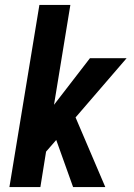

<svg xmlns="http://www.w3.org/2000/svg" viewBox="-20 -755 540 775"><path d="M275 0 207 -190 166 -143 143 0H18L139 -735H264L198 -332L343 -520H491L285 -281L405 0Z"/></svg>

Font: Iosevka Extrabold Oblique
Style: Regular
Weight: 800
Italic angle: -9°
Monospace: yes
Designer: Belleve Invis
Foundry: Belleve Invis
Version: Version 32.5.0; ttfautohint (v1.8.4)